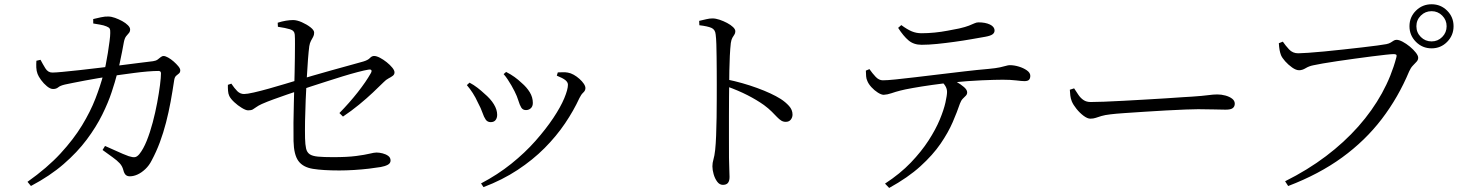

<svg xmlns="http://www.w3.org/2000/svg" viewBox="-20 -846 6990 919"><path d="M601.4 -2.1Q589 -2.1 581.6 -9Q574.3 -16 570.2 -32.4Q565.4 -50.9 552.9 -64.5Q540.3 -78 519.9 -92.7Q499.4 -107.4 470.9 -128.1L482.7 -147.4Q504 -138 526.7 -127.8Q549.3 -117.7 567.7 -109.6Q586.2 -101.6 596 -98.5Q615.8 -92.1 626.1 -93.9Q636.4 -95.6 647 -108.4Q666.1 -132 682.3 -172.2Q698.4 -212.4 711 -260Q723.6 -307.6 732.3 -354.3Q741 -400.9 745.8 -438.5Q750.5 -476 750.5 -495Q750.5 -506.4 738.8 -506.4Q717 -506.4 685.8 -503.8Q654.6 -501.2 621 -496.7Q587.3 -492.2 556.7 -488Q526.1 -483.8 503.6 -480.4Q481 -476.8 449.7 -471.7Q418.5 -466.6 386.8 -460.5Q355.1 -454.3 329.1 -449.3Q303.1 -444.3 290.8 -441.4Q268 -436 258.6 -428Q249.2 -420 233.9 -420Q220.8 -420 204.9 -433Q188.9 -446.1 176.4 -463.3Q164 -480.6 159.9 -491.9Q154.3 -506.4 153.7 -523Q153.1 -539.7 154.2 -555.2L173.9 -559.8Q184.4 -539.7 197 -519.2Q209.5 -498.7 230.4 -498.7Q245.2 -498.7 279.6 -502Q314 -505.2 360.4 -510.3Q406.8 -515.4 457.8 -521.6Q508.8 -527.8 558.2 -533.7Q607.6 -539.6 648.2 -545.1Q688.9 -550.6 712.2 -553Q726.2 -555 734.2 -560.7Q742.1 -566.5 748.8 -572.2Q755.4 -577.9 763.5 -577.9Q771.2 -577.9 784.6 -570.6Q798 -563.2 811.1 -551.7Q824.2 -540.2 833.5 -528.9Q842.8 -517.6 842.8 -509.7Q842.8 -499.4 836.7 -494.5Q830.5 -489.5 823.2 -483.4Q816 -477.2 813.8 -462.5Q806 -410.3 796.7 -359.3Q787.3 -308.3 774.7 -259.5Q762.1 -210.7 745.2 -165Q728.2 -119.3 705.8 -77.7Q694 -54 675.8 -36.8Q657.6 -19.5 638.4 -10.8Q619.2 -2.1 601.4 -2.1ZM111.6 24.3Q206.2 -42.7 269.3 -111.1Q332.3 -179.5 372.6 -245.8Q412.9 -312.2 436.7 -373.8Q460.5 -435.5 474.7 -489.1Q480.3 -507.5 485.9 -535Q491.4 -562.5 496.3 -592.9Q501.2 -623.2 504.4 -648.9Q507.7 -674.5 507.7 -687.7Q508.4 -702.4 505.1 -708.7Q501.7 -715.1 489.5 -719.7Q476.5 -725.2 458.3 -728.2Q440.2 -731.3 426.3 -733.6L426.1 -754.8Q442 -758.7 462.8 -763.2Q483.6 -767.7 498.2 -766.9Q512.7 -766.9 530.6 -760.5Q548.6 -754 565.1 -745Q581.6 -735.9 592.2 -725.2Q602.8 -714.5 602.8 -705.3Q602.8 -694.4 597 -688Q591.3 -681.7 584.1 -672.8Q576.8 -663.8 573 -645Q569.8 -627.6 564.6 -600Q559.4 -572.4 552.9 -543.1Q546.5 -513.7 540 -490.3Q531 -455.1 514.5 -405.2Q498.1 -355.3 469.3 -297Q440.5 -238.6 395.3 -178Q350.1 -117.4 284.5 -60.6Q219 -3.7 128.1 44.2Z M1603.9 -30.1Q1525.8 -30.1 1477.9 -37.8Q1430 -45.6 1408.3 -75.5Q1386.5 -105.4 1385 -170.6Q1384.2 -210.6 1384.7 -259Q1385.2 -307.3 1386.5 -353.2Q1387.8 -399.1 1388.5 -431.3Q1389.3 -463.5 1390.2 -499.6Q1391.1 -535.6 1391.4 -570.7Q1391.7 -605.7 1391.9 -634.5Q1392.1 -663.2 1390.9 -680Q1389.7 -699.4 1368.2 -705.9Q1346.7 -712.5 1310.2 -717.8L1309.2 -737.2Q1329.2 -743.7 1348.5 -746.9Q1367.8 -750 1383.1 -750Q1401.3 -750 1425 -739.5Q1448.8 -728.9 1466.2 -715.3Q1483.7 -701.6 1483.7 -689.7Q1483.7 -678.2 1478.8 -669.5Q1473.9 -660.7 1468.3 -650.4Q1462.8 -640.1 1460.4 -625Q1457.4 -603 1454.2 -562.4Q1451 -521.8 1448.3 -471.3Q1445.6 -420.8 1443.2 -367.8Q1440.9 -314.7 1440.1 -267Q1439.3 -219.4 1440.1 -184.3Q1440.9 -153.7 1445 -135.4Q1449.1 -117 1462 -108Q1474.8 -99 1501.6 -96.4Q1528.4 -93.8 1574 -93.8Q1643.3 -93.8 1684.9 -99.4Q1726.5 -104.9 1748.9 -110.4Q1771.2 -115.9 1782.1 -115.9Q1795.7 -115.9 1811.4 -111.9Q1827.2 -107.9 1838.3 -99.7Q1849.4 -91.5 1849.4 -77.8Q1849.4 -64.4 1836.1 -57.3Q1822.7 -50.2 1802.7 -46.6Q1780.3 -42.8 1746.1 -38.7Q1711.9 -34.7 1674.8 -32.4Q1637.6 -30.1 1603.9 -30.1ZM1604.6 -304.9Q1652.2 -353.4 1692.2 -404.2Q1732.2 -455.1 1754.8 -495.5Q1760.4 -505.3 1757.5 -510Q1754.5 -514.7 1743.5 -512.7Q1725 -509.7 1692.1 -501.1Q1659.3 -492.5 1620.1 -480.5Q1581 -468.5 1540.9 -455.5Q1500.7 -442.5 1465.9 -431.3Q1431.1 -420.1 1408.5 -411.9Q1383.7 -403.9 1352.1 -392.8Q1320.4 -381.7 1288.9 -370.4Q1257.5 -359 1233.2 -348.2Q1215.7 -340.2 1206.5 -333.2Q1197.3 -326.3 1189.6 -322Q1181.8 -317.8 1167.5 -317.8Q1156.8 -317.8 1137.5 -329.5Q1118.2 -341.1 1101.1 -357.1Q1084 -373.1 1077.4 -386.8Q1072.5 -397.1 1071.5 -411.4Q1070.4 -425.7 1070.8 -440L1087.3 -445.6Q1102 -423.5 1115.8 -409.7Q1129.7 -396 1148.2 -396Q1162.6 -396 1195.2 -403.4Q1227.8 -410.8 1267.6 -422Q1307.4 -433.1 1344.2 -444.3Q1381 -455.5 1404 -462.3Q1433.2 -471.1 1475.8 -483.5Q1518.4 -495.9 1564.6 -508.8Q1610.9 -521.7 1652.1 -533Q1693.4 -544.3 1719.7 -551.8Q1741.2 -558.3 1750.5 -568.2Q1759.7 -578.1 1770.6 -578.1Q1782.1 -578.1 1798.5 -569.6Q1814.9 -561 1830.8 -548.3Q1846.8 -535.6 1857.5 -522.4Q1868.3 -509.2 1868.3 -499.7Q1868.3 -489.4 1860 -483.2Q1851.8 -476.9 1839.8 -470.8Q1827.8 -464.7 1816.5 -452.9Q1795.8 -432.4 1765.4 -403.6Q1735 -374.8 1698.5 -345Q1662.1 -315.1 1621.6 -288Z M2282.5 31.9Q2361.9 -9.7 2427.4 -62.3Q2492.9 -114.9 2543.1 -171.7Q2593.3 -228.6 2628.3 -281.1Q2663.3 -333.6 2680.9 -375.8Q2698.4 -418 2698.4 -440.4Q2698.4 -452.2 2686.4 -462.2Q2674.4 -472.1 2645.1 -483.9L2649.9 -499.5Q2660.3 -499.5 2672.7 -500.1Q2685.2 -500.8 2697.4 -498.6Q2711.5 -496.4 2726.1 -488.2Q2740.6 -480 2753.6 -468.4Q2766.6 -456.8 2774.3 -445.2Q2782.1 -433.6 2782.1 -424.3Q2782.1 -412.3 2771.9 -403.1Q2761.7 -393.8 2753.5 -376.8Q2725.8 -316.5 2684.4 -255.2Q2642.9 -193.8 2586.5 -137.1Q2530 -80.4 2457.3 -32.5Q2384.5 15.5 2294.2 49.7ZM2328.8 -261.4Q2313.3 -261.4 2304.9 -273.4Q2296.4 -285.5 2289.3 -306.5Q2282.2 -327.6 2267.9 -354Q2256.4 -379.5 2242.9 -400.5Q2229.4 -421.4 2214.6 -438.6L2227.4 -450.4Q2247.4 -439.9 2265.9 -425.6Q2284.3 -411.2 2297.3 -398.9Q2328.2 -373 2343.9 -346.9Q2359.7 -320.9 2359.7 -296.7Q2359.7 -281.2 2352 -271.3Q2344.3 -261.4 2328.8 -261.4ZM2497.4 -319.1Q2482.3 -319.1 2474.8 -331.5Q2467.4 -343.9 2461.2 -364.5Q2455 -385.2 2442.8 -409.3Q2436.2 -422.7 2427.8 -437.1Q2419.4 -451.5 2410.2 -465.5Q2401 -479.6 2390.6 -491.3L2402.5 -501.7Q2425 -490.2 2442.8 -477.4Q2460.6 -464.6 2477.1 -448.9Q2500.9 -428.6 2515.7 -404.5Q2530.4 -380.4 2530.4 -353.4Q2530.4 -336.8 2520.7 -327.9Q2510.9 -319.1 2497.4 -319.1Z M3440.1 38.8Q3424.1 38.8 3412.9 23.7Q3401.7 8.6 3395.8 -12.2Q3389.9 -32.9 3389.9 -49.9Q3389.9 -66.4 3394.9 -83Q3399.9 -99.5 3403.1 -128.2Q3406.1 -156.2 3407.7 -197.4Q3409.3 -238.7 3410 -284.3Q3410.6 -330 3410.7 -371.8Q3410.8 -413.7 3410.8 -442.2Q3410.8 -472.6 3410.6 -506.3Q3410.3 -540.1 3410 -572.9Q3409.7 -605.6 3408.8 -634.1Q3407.9 -662.7 3405.5 -681Q3403.4 -704.7 3385.1 -712.6Q3366.9 -720.6 3327.5 -725.2L3326.5 -746.1Q3345.5 -750.4 3360.9 -754.1Q3376.2 -757.8 3389.6 -757.8Q3405.6 -757.8 3424.2 -751.6Q3442.8 -745.3 3460.3 -736.1Q3477.8 -726.8 3488.7 -716.4Q3499.6 -705.9 3499.6 -696.6Q3499.6 -686.7 3495 -680.3Q3490.5 -673.8 3485.5 -665.2Q3480.5 -656.7 3478 -639.8Q3475 -613.5 3473.3 -578.6Q3471.6 -543.6 3471 -508.4Q3470.4 -473.3 3470.2 -444.7Q3470 -423.7 3469.5 -382.3Q3469 -340.9 3469.1 -289.4Q3469.2 -237.9 3469.1 -185.8Q3469 -133.6 3469.3 -90.4Q3469.7 -57.3 3470.8 -34.7Q3471.9 -12.2 3471.9 0.8Q3471.9 20.5 3464.1 29.7Q3456.4 38.8 3440.1 38.8ZM3740.9 -262.8Q3729.1 -262.8 3719.5 -268.7Q3709.9 -274.7 3699.3 -285.7Q3688.8 -296.7 3674 -311.6Q3659.2 -326.5 3636.7 -343.2Q3601.3 -368.2 3557.5 -390.6Q3513.7 -412.9 3458.8 -432.6V-465.9Q3533.7 -450.5 3603.9 -424.9Q3674 -399.3 3716.9 -372.3Q3739.9 -357.4 3756.6 -338.9Q3773.4 -320.4 3773.4 -297.5Q3773.4 -284.1 3765.1 -273.4Q3756.7 -262.8 3740.9 -262.8Z M4216.1 32.9Q4288.3 -14.3 4339.4 -67.5Q4390.4 -120.8 4424.7 -173.9Q4458.9 -227 4478.2 -273.6Q4497.5 -320.2 4505.3 -355.2Q4513 -390.2 4513 -406.1Q4513 -421.1 4504.6 -434.8Q4496.3 -448.6 4475.7 -466.5L4519.2 -475.2Q4537 -466.2 4557.9 -454.4Q4578.8 -442.5 4594.1 -429.3Q4609.3 -416 4609.3 -403.8Q4609.3 -394.5 4602.9 -388Q4596.5 -381.6 4588.3 -373.4Q4580.2 -365.1 4574.7 -350.2Q4561.4 -310.9 4540.1 -261.4Q4518.8 -211.9 4481.9 -158Q4445 -104.1 4385.4 -50Q4325.9 4.1 4236 53.6ZM4209.9 -392.2Q4198.8 -392.2 4181.9 -402.7Q4165.1 -413.3 4150.7 -429.1Q4136.4 -445 4131.2 -459.1Q4126.7 -468.7 4125.7 -480.4Q4124.7 -492.2 4124.4 -508L4141.5 -515.2Q4155.6 -495 4171.3 -478.3Q4187 -461.6 4205.7 -461.6Q4226.5 -461.6 4266.8 -465.8Q4307.2 -470 4360.7 -476.3Q4414.2 -482.6 4474.5 -489.9Q4534.8 -497.2 4595.7 -504.3Q4656.6 -511.5 4711.7 -516.2Q4747.1 -519.5 4766.3 -523.7Q4785.5 -527.9 4795.6 -531Q4805.7 -534.1 4813.4 -534.1Q4834.1 -534.1 4856.5 -527.3Q4878.9 -520.6 4895.2 -509.1Q4911.5 -497.6 4911.5 -483.1Q4911.5 -471 4905.6 -464.4Q4899.7 -457.7 4883 -457.7Q4871.1 -457.7 4844 -461.1Q4816.8 -464.4 4780.1 -464.4Q4744.4 -464.4 4678.5 -461.6Q4612.5 -458.8 4538.4 -451.2Q4492.5 -446.6 4441.4 -439.4Q4390.2 -432.2 4349 -424.8Q4307.7 -417.4 4289.7 -412.5Q4266.8 -406.7 4246.9 -399.8Q4227 -393 4209.9 -392.2ZM4391.3 -631.6Q4353.5 -631.6 4328.6 -652.7Q4303.8 -673.7 4278.9 -712.6L4294 -725.9Q4322.9 -704.7 4344.4 -695.8Q4365.9 -686.9 4390.9 -686.9Q4421.4 -686.9 4453.5 -690.1Q4485.5 -693.3 4515.8 -699.1Q4546.2 -704.8 4571.3 -709.8Q4601.4 -716.8 4617.6 -723.2Q4633.9 -729.6 4643.9 -734.3Q4653.9 -739 4663.6 -739Q4696.5 -739 4718.5 -728.5Q4740.4 -718 4740.4 -699.6Q4740.4 -688.9 4730.7 -681.7Q4721 -674.6 4697 -670.2Q4668.6 -665.3 4629.7 -658.4Q4590.7 -651.5 4548.1 -645.7Q4505.5 -639.8 4465.1 -635.7Q4424.6 -631.6 4391.3 -631.6Z M5198.6 -278Q5185.1 -278 5166.6 -291.7Q5148.2 -305.5 5132.6 -324.9Q5117 -344.2 5110 -361.1Q5104.5 -375.4 5103 -388.7Q5101.4 -402.1 5100.7 -416.5L5121.2 -423.1Q5131.9 -406.1 5142.4 -391.1Q5152.8 -376.1 5166.6 -366.9Q5180.3 -357.7 5200.6 -357.7Q5223.3 -357.7 5264.2 -359.2Q5305.1 -360.7 5355.8 -363.5Q5406.6 -366.3 5459.4 -369.3Q5512.2 -372.3 5559.7 -375.3Q5607.3 -378.3 5641 -380.8Q5674.6 -383.3 5686.1 -383.5Q5736.1 -386.9 5762 -390.4Q5787.8 -394 5806.6 -394Q5826 -394 5845.5 -388.7Q5864.9 -383.4 5877.5 -373.7Q5890.2 -363.9 5890.2 -349.8Q5890.2 -336.4 5880.9 -328.8Q5871.7 -321.1 5846.2 -321.1Q5819.9 -321.1 5790.6 -322.2Q5761.2 -323.3 5715.3 -323.3Q5696.6 -323.3 5655.6 -321.8Q5614.5 -320.3 5562.4 -317.4Q5510.2 -314.5 5457.9 -311.1Q5405.5 -307.7 5362.1 -304.7Q5318.7 -301.7 5296.5 -298.9Q5268.3 -295.7 5252.2 -290.8Q5236 -285.8 5224.6 -281.9Q5213.3 -278 5198.6 -278Z M6131.1 21.6Q6239 -32.2 6326.7 -98.5Q6414.3 -164.7 6481.6 -240.7Q6548.8 -316.7 6594.5 -399.6Q6640.1 -482.4 6663.2 -570.1Q6666.6 -582 6662.6 -584.5Q6658.7 -587 6650.7 -587Q6640.2 -587 6611.9 -583.9Q6583.6 -580.8 6544.9 -575.9Q6506.2 -570.9 6463.8 -565.1Q6421.4 -559.3 6381.7 -553.4Q6341.9 -547.5 6311.2 -542.2Q6280.5 -536.8 6266.5 -533.6Q6245.7 -529.6 6229.5 -519.7Q6213.3 -509.8 6198.2 -509.8Q6183.3 -509.8 6164.9 -522.8Q6146.5 -535.8 6131.4 -552.7Q6116.4 -569.7 6111.4 -582.2Q6107.2 -593.3 6104.8 -606Q6102.4 -618.7 6101.1 -639.2L6120.2 -646.6Q6132.5 -628.6 6149.9 -609.7Q6167.3 -590.9 6193.7 -590.9Q6208 -590.9 6240.8 -593.2Q6273.6 -595.4 6317.6 -599.6Q6361.6 -603.8 6408.5 -609Q6455.3 -614.2 6498.3 -619Q6541.3 -623.8 6572.8 -628.2Q6604.4 -632.6 6616 -634.8Q6629.1 -637.6 6636.7 -642.4Q6644.2 -647.2 6650.5 -651.3Q6656.7 -655.4 6664.8 -655.4Q6676.3 -655.4 6693.6 -646.3Q6710.8 -637.2 6727.9 -623.2Q6744.9 -609.2 6756.5 -594.5Q6768.1 -579.9 6768.1 -569.6Q6768.1 -559.1 6760.3 -550.6Q6752.5 -542 6742.5 -531.8Q6732.6 -521.6 6725.1 -504.8Q6673 -380.1 6593.9 -276.5Q6514.8 -172.9 6404.2 -92.4Q6293.7 -12 6145.8 44.4ZM6832.3 -614.6Q6788.4 -614.6 6757.4 -645.6Q6726.4 -676.7 6726.4 -720.5Q6726.4 -764.4 6757.4 -795Q6788.4 -825.6 6832.3 -825.6Q6876.1 -825.6 6906.7 -795Q6937.4 -764.4 6937.4 -720.5Q6937.4 -676.7 6906.7 -645.6Q6876.1 -614.6 6832.3 -614.6ZM6832.3 -647.8Q6862.1 -647.8 6883.1 -669Q6904.2 -690.1 6904.2 -720.5Q6904.2 -750.3 6883.1 -771.4Q6862.1 -792.5 6832.3 -792.5Q6801.9 -792.5 6780.7 -771.4Q6759.5 -750.3 6759.5 -720.5Q6759.5 -690.1 6780.7 -669Q6801.9 -647.8 6832.3 -647.8Z"/></svg>

Font: Noto Serif HK ExtraLight
Style: Regular
Weight: 200
Designer: Ryoko NISHIZUKA 西塚涼子 (kana & ideographs); Frank Grießhammer (Latin, Greek & Cyrillic); Wenlong ZHANG 张文龙 (bopomofo); San
Foundry: Adobe
Version: Version 2.002-H1;hotconv 1.1.0;makeotfexe 2.6.0